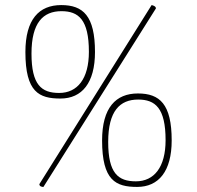

<svg xmlns="http://www.w3.org/2000/svg" viewBox="-20 -728 776 756"><path d="M135 -3C135 7 147 8 150 8H151L594 -695C594 -705 577 -708 577 -708ZM104 -517C104 -639 150 -684 222 -684C289 -684 330 -651 330 -524C330 -418 285 -362 213 -362C143 -362 104 -394 104 -517ZM406 -169C406 -291 452 -336 524 -336C591 -336 632 -303 632 -176C632 -70 587 -14 515 -14C445 -14 406 -46 406 -169ZM80 -523C80 -365 134 -340 218 -340C303 -340 354 -402 354 -523C354 -666 307 -708 221 -708C134 -708 80 -652 80 -523ZM382 -175C382 -17 436 8 520 8C605 8 656 -54 656 -175C656 -318 609 -360 523 -360C436 -360 382 -304 382 -175Z"/></svg>

Font: Yanone Kaffeesatz Extra Light
Style: Regular
Weight: 200
Designer: Yanone (Cyrillic: Daniel Pouzeot & Huerta Tipografica)
Foundry: Yanone
Version: Version 1.100;PS 001.100;hotconv 1.0.70;makeotf.lib2.5.58329